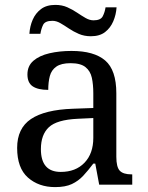

<svg xmlns="http://www.w3.org/2000/svg" viewBox="-20 -754 603 784"><path d="M205 10Q138 10 94 -29Q50 -68 50 -150Q50 -230 106.5 -268Q163 -306 278 -310L361 -313V-373Q361 -409 355 -436.5Q349 -464 329 -480Q309 -496 268 -496Q230 -496 210 -482Q190 -468 183.5 -443.5Q177 -419 177 -387Q135 -387 113.5 -401.5Q92 -416 92 -450Q92 -485 116.5 -506Q141 -527 182 -536.5Q223 -546 272 -546Q364 -546 409.5 -507Q455 -468 455 -373V-114Q455 -72 469 -57Q483 -42 517 -42H520V0H385L369 -86H361Q340 -58 320 -36.5Q300 -15 273.5 -2.5Q247 10 205 10ZM228 -52Q289 -52 325 -89.5Q361 -127 361 -191V-272L297 -269Q212 -265 179.5 -234.5Q147 -204 147 -145Q147 -52 228 -52ZM351 -606Q324 -606 302 -615.5Q280 -625 261.5 -637.5Q243 -650 226.5 -659.5Q210 -669 194 -669Q164 -669 156 -652.5Q148 -636 145 -616H100Q102 -647 113.5 -673.5Q125 -700 147.5 -717Q170 -734 206 -734Q233 -734 254.5 -724.5Q276 -715 294.5 -702.5Q313 -690 329.5 -680.5Q346 -671 362 -671Q391 -671 399.5 -687.5Q408 -704 411 -724H456Q454 -694 442.5 -667Q431 -640 409 -623Q387 -606 351 -606Z"/></svg>

Font: Noto Serif Old Uyghur
Style: Regular
Weight: 400
Designer: Lewis McGuffie
Foundry: Google LLC
Version: Version 1.003; ttfautohint (v1.8.4.7-5d5b)